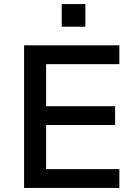

<svg xmlns="http://www.w3.org/2000/svg" viewBox="-20 -929 683 949"><path d="M99 0V-705H570V-612H208V-404H549V-311H208V-93H570V0ZM285 -797V-909H402V-797Z"/></svg>

Font: Nunito Sans 8pt SemiBold
Style: Regular
Weight: 600
Version: Version 3.101;gftools[0.9.27]